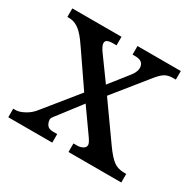

<svg xmlns="http://www.w3.org/2000/svg" viewBox="-112 -597 733 720"><g transform="rotate(30 255.0 -237.0)"><path d="M220.7 -473.6V-436.5H201.2Q191.4 -436.5 182.6 -433.1Q173.8 -429.7 173.8 -418.9Q173.8 -413.1 178.2 -404.3Q182.6 -395.5 190.4 -384.8L259.8 -289.1L322.3 -368.2Q331.1 -378.9 335 -388.7Q338.9 -398.4 338.9 -405.3Q338.9 -436.5 302.7 -436.5H290V-473.6H477.5V-436.5H465.8Q443.4 -436.5 429.2 -427.2Q415 -418 397.5 -395.5L284.2 -254.9L394.5 -99.6Q418.9 -65.4 437.5 -51.3Q456.1 -37.1 484.4 -37.1H493.2V0H264.6V-37.1H280.3Q293.9 -37.1 304.7 -43Q315.4 -48.8 315.4 -59.6Q315.4 -69.3 297.9 -92.8L229.5 -189.5L162.1 -101.6Q159.2 -97.7 150.9 -87.4Q142.6 -77.1 142.6 -71.3Q142.6 -58.6 149.9 -47.9Q157.2 -37.1 176.8 -37.1H194.3V0H3.9V-37.1H15.6Q30.3 -37.1 52.7 -49.3Q75.2 -61.5 91.8 -84L204.1 -222.7L108.4 -362.3Q100.6 -374 90.8 -387.2Q81.1 -400.4 69.8 -411.6Q58.6 -422.9 44.9 -429.7Q31.2 -436.5 15.6 -436.5H7.8V-473.6Z"/></g></svg>

Font: Subtext
Style: Regular
Weight: 400
Designer: Christopher J. Fynn
Foundry: Christopher J. Fynn for DDC
Version: Version 1.000 preliminary